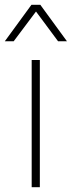

<svg xmlns="http://www.w3.org/2000/svg" viewBox="-41 -780 299 800"><path d="M-21 -608 90 -760H127L238 -608H201L109 -732L16 -608ZM91 0V-530H125V0Z"/></svg>

Font: Be Vietnam Pro Thin
Style: Regular
Weight: 100
Designer: Lam Bao, Tony Le, Vietanh Nguyen
Foundry: Yellow Type Foundry
Version: Version 1.002; ttfautohint (v1.8.3)